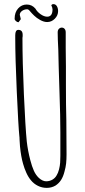

<svg xmlns="http://www.w3.org/2000/svg" viewBox="-20 -893 412 932"><path d="M131 -17Q118 -32 108 -54Q98 -76 92 -98Q82 -132 77 -183L75 -214Q75 -224 74.5 -227Q74 -230 74 -231Q69 -280 61.5 -447Q54 -614 54 -707V-714V-722Q54 -748 69 -748Q90 -748 90 -724V-717L89 -709Q89 -593 96 -434.5Q103 -276 110 -206Q115 -162 127 -116Q135 -85 144.5 -64Q154 -43 169 -29Q187 -13 204 -13Q221 -13 234.5 -21Q248 -29 255 -42Q262 -53 266.5 -70.5Q271 -88 272 -104Q273 -114 273 -137V-251Q273 -327 269 -438L265 -566L263 -651Q260 -707 260 -736Q260 -747 266 -753Q272 -759 280 -759Q288 -759 293.5 -753Q299 -747 299 -736V-660Q299 -610 300 -570V-480Q300 -383 302 -310Q303 -236 303 -144Q303 -119 301 -100Q299 -81 293 -60Q287 -36 276.5 -19.5Q266 -3 249 8Q230 19 207 19Q184 19 164 9Q144 -1 131 -17ZM51 -802Q51 -833 68 -852Q85 -871 110 -871Q135 -871 152 -851Q160 -836 177 -824Q194 -812 209 -812Q235 -812 235 -848L233 -858L229 -867Q232 -873 239 -873Q250 -873 256 -863Q262 -853 262 -839Q262 -818 246 -802Q230 -786 209 -786Q193 -786 175 -796Q157 -806 146 -817Q138 -824 120 -845L113 -848Q98 -848 87 -840Q76 -832 76 -821L81 -800L70 -785Q64 -785 57.5 -790.5Q51 -796 51 -802Z"/></svg>

Font: Amatic SC
Style: Regular
Weight: 400
Designer: Multiple Designers
Foundry: Vernon Adams
Version: Version 2.505